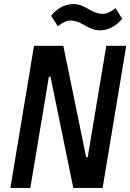

<svg xmlns="http://www.w3.org/2000/svg" viewBox="-20 -923 640 943"><path d="M470 -774C517 -774 555 -800 580 -831L547 -883C523 -864 505 -855 484 -855C461 -855 441 -863 416 -878C393 -890 373 -903 341 -903C294 -903 256 -877 231 -846L264 -794C288 -813 306 -822 327 -822C350 -822 370 -814 395 -799C418 -787 438 -774 470 -774ZM340 0H484L600 -698H502L411 -152H403L291 -698H147L31 0H129L220 -546H228Z"/></svg>

Font: IBM Mono Medium
Style: Italic
Weight: 500
Italic angle: -9°
Monospace: yes
Designer: Mike Abbink, Paul van der Laan, Pieter van Rosmalen
Foundry: Bold Monday
Version: Version 2.3